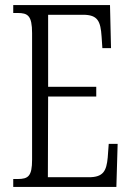

<svg xmlns="http://www.w3.org/2000/svg" viewBox="-20 -734 516 754"><path d="M32 0H437L442 -169H407L403 -115C398 -63 386 -38 329 -38H168L169 -355H358V-393H169V-676H306C364 -676 375 -651 379 -590L382 -545H416L412 -714H32V-683H49C89 -683 106 -673 106 -604V-107C106 -42 91 -31 49 -31H32Z"/></svg>

Font: Noto Serif Georgian ExtraCondensed Light
Style: Regular
Weight: 300
Width: 2
Designer: Monotype Design Team, Akaki Razmadze
Foundry: Google LLC
Version: Version 2.003